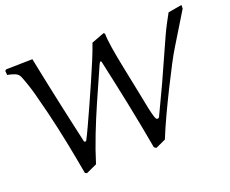

<svg xmlns="http://www.w3.org/2000/svg" viewBox="-115 -874 1279 1069"><g transform="rotate(-20 524.5 -339.5)"><path d="M964.8 -674.8 1045.9 -689V-668L931.2 -480Q913.1 -451.2 885 -397.7Q856.9 -344.2 824 -278.1Q791 -211.9 759 -143.6Q727.1 -75.2 703.1 -16.1L643.1 11.2L630.9 2.9Q606.9 -133.3 579.3 -267.6Q551.8 -401.9 522 -536.1Q521 -540 520 -543.9Q519 -547.9 515.1 -547.9Q513.2 -547.9 510.5 -543.9Q507.8 -540 505.9 -536.1L478 -473.1Q451.2 -413.1 417.5 -336.4Q383.8 -259.8 351.8 -178Q319.8 -96.2 295.9 -18.1L231.9 11.2L221.2 5.9Q204.1 -90.3 185.1 -185.5Q166 -280.8 143.1 -375Q127.9 -436 112.1 -496.1Q96.2 -556.2 73.2 -613.8Q65.4 -634.8 44.7 -642.8Q23.9 -650.9 1 -654.8L-1 -679.2L6.8 -686L163.1 -689Q168 -665 177 -620.6Q186 -576.2 198 -519.5Q210 -462.9 223.4 -400.4Q236.8 -337.9 250.5 -276.9Q264.2 -215.8 275.9 -163.1Q276.9 -157.2 283.2 -157.2Q288.1 -157.2 290 -161.1Q303.2 -186 324.7 -232.4Q346.2 -278.8 372.1 -336.4Q397.9 -394 424.6 -454.6Q451.2 -515.1 473.6 -569.1Q496.1 -623 508.8 -661.1L585 -689.9L591.8 -684.1Q591.8 -653.3 600.8 -596.7Q609.9 -540 624.5 -469Q639.2 -397.9 653.8 -325.2Q658.7 -304.2 664.3 -273.2Q669.9 -242.2 676.5 -211.7Q683.1 -181.2 689.5 -160.2Q695.8 -139.2 703.1 -139.2Q710 -139.2 712.4 -141.6Q714.8 -144 715.8 -146L795.9 -315.9L904.8 -558.1Q920.9 -593.3 936.3 -622.1Q951.7 -650.9 964.8 -674.8Z"/></g></svg>

Font: Aref Ruqaa
Style: Regular
Weight: 400
Designer: Abdullah Aref
Version: Version 1.002